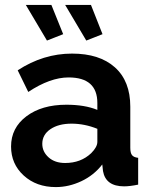

<svg xmlns="http://www.w3.org/2000/svg" viewBox="-20 -751 614 781"><path d="M85 -731H189L237 -612L171 -586ZM245 -731H350L397 -612L331 -586ZM25 -155Q25 -231 87.5 -278Q150 -325 250 -325Q325 -325 376 -304V-332Q376 -436 259 -436Q184 -436 95 -377L52 -465Q156 -533 273 -533Q385 -533 447.5 -477Q510 -421 510 -317V-150Q510 -129 517 -120Q524 -111 542 -109V0Q508 7 485 7Q410 7 399 -55L396 -82Q362 -38 311 -14Q260 10 207 10Q128 10 76.5 -37Q25 -84 25 -155ZM351 -128Q376 -153 376 -174V-227Q324 -248 271 -248Q218 -248 185 -225.5Q152 -203 152 -166Q152 -134 177.5 -111Q203 -88 245 -88Q309 -88 351 -128Z"/></svg>

Font: Raleway-v4020
Style: Bold
Weight: 700
Designer: Matt McInerney, Pablo Impallari, Rodrigo Fuenzalida
Foundry: Matt McInerney, Pablo Impallari, Rodrigo Fuenzalida
Version: Version 4.020;PS 004.020;hotconv 1.0.88;makeotf.lib2.5.64775